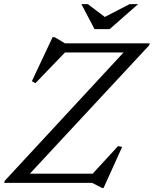

<svg xmlns="http://www.w3.org/2000/svg" viewBox="-33 -878 739 922"><path d="M686 -670 683 -660 101.5 -34.5 99.5 -44H412L534 -176.5L553.5 -172.5L464.5 24.5H457L409 0H-13L-10 -10L569 -635.5L571 -626H279L137 -478.5L120 -488L219.5 -699.5H229.5L279 -670ZM630 -858 493.5 -738H421L358 -858H389L475 -793H463.5L589 -858Z"/></svg>

Font: Newsreader 18pt
Style: Italic
Weight: 400
Italic angle: -17°
Version: Version 1.003